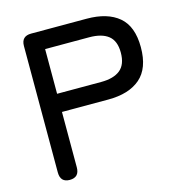

<svg xmlns="http://www.w3.org/2000/svg" viewBox="-104 -794 839 888"><g transform="rotate(-15 315.0 -350.0)"><path d="M122 0Q77 0 77 -48V-653Q77 -700 124 -700H390Q489 -700 543.5 -654Q598 -608 598 -508Q598 -407 543.5 -360Q489 -313 390 -313H168V-48Q168 0 122 0ZM168 -400H379Q439 -400 470.5 -425.5Q502 -451 502 -508Q502 -564 470.5 -589Q439 -614 379 -614H168Z"/></g></svg>

Font: Zen Maru Gothic Medium
Style: Regular
Weight: 500
Designer: Yoshimichi Ohira
Foundry: Positype
Version: Version 1.001